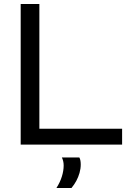

<svg xmlns="http://www.w3.org/2000/svg" viewBox="-20 -720 647 956"><path d="M83 0V-700H176V-79H588V0ZM261 216Q279 188 288 159Q297 130 297 104Q297 92 294.5 82Q292 72 288 64H375Q379 71 380.5 80Q382 89 382 99Q382 120 376 141Q370 162 360 180.5Q350 199 336 216Z"/></svg>

Font: Georama SemiExpanded
Style: Regular
Weight: 400
Width: 6
Designer: Jean-Baptiste Levee
Foundry: Production Type
Version: Version 1.001